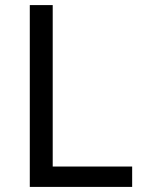

<svg xmlns="http://www.w3.org/2000/svg" viewBox="-20 -734 564 754"><path d="M97 0V-714H187V-80H499V0Z"/></svg>

Font: Noto Sans Lao Looped
Style: Regular
Weight: 400
Designer: Mark Frömberg, Ben Mitchell
Foundry: The Fontpad Ltd
Version: Version 1.001